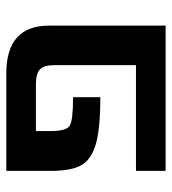

<svg xmlns="http://www.w3.org/2000/svg" viewBox="13 -573 560 626"><g transform="rotate(-90 293.0 -260.0)"><path d="M48.8 0V-96.7H393.6V-363.3Q393.6 -396.5 379.9 -409.7Q366.2 -422.9 331.1 -422.9H178.7V-375Q178.7 -324.2 195.8 -313Q212.9 -301.8 289.1 -301.8V-212.9Q186.5 -212.9 136.2 -227.5Q85.9 -242.2 67.4 -274.9Q48.8 -307.6 48.8 -375V-519.5H366.2Q522.5 -519.5 522.5 -379.9V0Z"/></g></svg>

Font: GenEi M Gothic v2 Bold
Style: Regular
Weight: 700
Version: Version 2.0